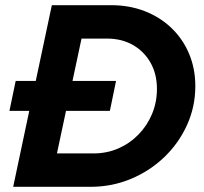

<svg xmlns="http://www.w3.org/2000/svg" viewBox="-20 -720 787 740"><path d="M30.8 0 92.8 -292.7H16.4L40.4 -408H117.8L179.8 -700H408.6Q478.9 -700 538.1 -676.9Q597.3 -653.9 641.1 -611.8Q684.9 -569.7 708.8 -512.7Q732.8 -455.7 732.8 -388.1Q732.8 -308.6 700.9 -238.3Q669 -168 613.3 -114.5Q557.5 -61 484.5 -30.5Q411.6 0 329 0ZM199.5 -128.7H340.5Q391.7 -128.7 435.8 -147.8Q479.8 -166.9 513.5 -201.3Q547.1 -235.6 566 -280.7Q584.9 -325.9 584.9 -377.6Q584.9 -434.5 560.2 -478.3Q535.4 -522.1 492.2 -546.7Q449 -571.3 392.4 -571.3H294.2L259.4 -408H427.2L403.5 -292.7H234.4Z"/></svg>

Font: Red Hat Display VF
Style: Italic
Weight: 300
Italic angle: -12°
Designer: Pentagram, MCKL
Foundry: Pentagram, MCKL
Version: Version 1.023